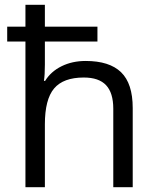

<svg xmlns="http://www.w3.org/2000/svg" viewBox="-20 -780 654 800"><path d="M533 -330Q533 -432 484.5 -479Q436 -526 337 -526Q281 -526 236.5 -504Q192 -482 168 -443H163Q167 -467 167 -511V-607H386V-669H167V-760H86V-669H10V-607H86V0H167V-262Q167 -366 205.5 -411.5Q244 -457 329 -457Q392 -457 422 -425Q452 -393 452 -327V0H533Z"/></svg>

Font: OpenSansMMV
Style: Regular
Weight: 400
Designer: Steve Matteson
Foundry: Ascender Corporation
Version: Version 4.000